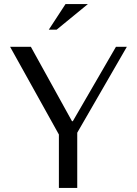

<svg xmlns="http://www.w3.org/2000/svg" viewBox="-20 -932 679 952"><path d="M30 -700H133L337 -331H341L555 -700H609L363 -274V0H272V-265ZM222 -785 305 -912H416L261 -785Z"/></svg>

Font: Tenor Sans
Style: Regular
Weight: 400
Designer: Denis Masharov
Foundry: Denis Masharov
Version: Version 1.1